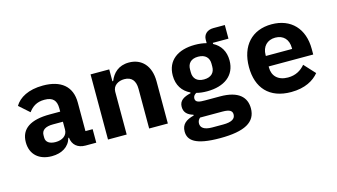

<svg xmlns="http://www.w3.org/2000/svg" viewBox="-91 -936 2581 1469"><g transform="rotate(-15 1200.0 -201.5)"><path d="M572 0V-107H515V-333C515 -463 431 -528 290 -528C175 -528 100 -485 66 -427L147 -355C175 -393 211 -420 273 -420C341 -420 367 -388 367 -327V-301H284C133 -301 52 -250 52 -142C52 -45 118 12 218 12C297 12 357 -24 375 -91H380C386 -33 426 0 487 0ZM274 -85C227 -85 197 -104 197 -140V-160C197 -200 229 -221 288 -221H367V-159C367 -111 326 -85 274 -85Z M813 0V-339C813 -389 858 -414 904 -414C962 -414 991 -379 991 -314V0H1139V-334C1139 -459 1070 -528 971 -528C888 -528 842 -480 819 -422H813V-516H665V0Z M1783 52C1783 -35 1726 -97 1578 -97H1460C1419 -97 1384 -99 1384 -132C1384 -150 1395 -162 1410 -170C1435 -163 1464 -160 1494 -160C1630 -160 1720 -225 1720 -344C1720 -417 1687 -469 1631 -498V-507H1755V-615H1664C1615 -615 1585 -585 1585 -545V-517C1558 -524 1527 -528 1494 -528C1359 -528 1270 -464 1270 -344C1270 -268 1306 -214 1367 -185V-179C1311 -166 1274 -145 1274 -95C1274 -50 1302 -27 1346 -14V-8C1284 8 1247 35 1247 93C1247 163 1301 212 1497 212C1693 212 1783 161 1783 52ZM1643 63C1643 98 1613 117 1546 117H1459C1394 117 1369 94 1369 62C1369 45 1376 31 1389 20H1566C1626 20 1643 36 1643 63ZM1494 -254C1436 -254 1410 -287 1410 -332V-356C1410 -401 1436 -434 1494 -434C1553 -434 1580 -401 1580 -356V-332C1580 -287 1553 -254 1494 -254Z M2114 12C2225 12 2295 -30 2335 -79L2255 -166C2223 -128 2180 -102 2119 -102C2040 -102 1997 -147 1997 -213V-222H2350V-266C2350 -427 2255 -528 2101 -528C1946 -528 1850 -425 1850 -256C1850 -91 1941 12 2114 12ZM2102 -422C2166 -422 2205 -380 2205 -313V-305H1997V-313C1997 -379 2038 -422 2102 -422Z"/></g></svg>

Font: IBM Plex Mono
Style: Bold
Weight: 700
Monospace: yes
Designer: Mike Abbink, Paul van der Laan, Pieter van Rosmalen
Foundry: Bold Monday
Version: Version 2.004